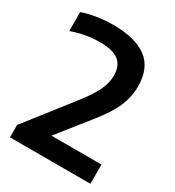

<svg xmlns="http://www.w3.org/2000/svg" viewBox="-180 -858 882 965"><g transform="rotate(30 261.0 -375.0)"><path d="M26 0V-72L233 -336.5Q283 -400.5 303.2 -444.5Q323.5 -488.5 323.5 -529Q323.5 -587 289 -613.8Q254.5 -640.5 180 -640.5Q136.5 -640.5 94.2 -632.8Q52 -625 17 -611.5V-721.5Q50 -734 98.8 -741.8Q147.5 -749.5 193.5 -749.5Q322 -749.5 389 -699.8Q456 -650 456 -541.5Q456 -484 432.2 -427Q408.5 -370 348 -294.5L202.5 -111.5H493V0Z"/></g></svg>

Font: Encode Sans SmBold
Style: Regular
Weight: 600
Designer: Multiple Designers
Foundry: Impallari Type
Version: Version 3.002; ttfautohint (v1.8.3) -l 8 -r 50 -G 200 -x 14 